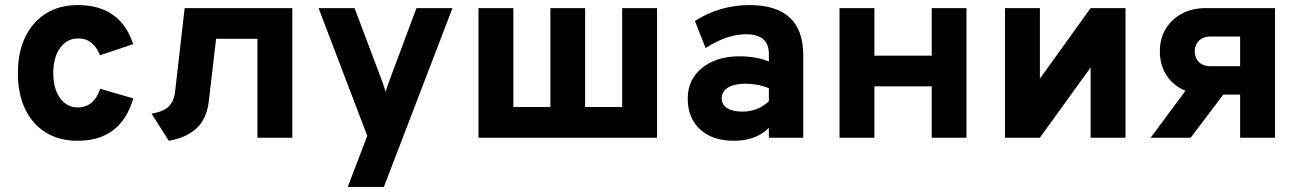

<svg xmlns="http://www.w3.org/2000/svg" viewBox="-20 -543 5124 757"><path d="M286 12Q213.5 12 160.8 -20.5Q108 -53 79.2 -113Q50.5 -173 50.5 -255Q50.5 -337 79.5 -397Q108.5 -457 161.5 -490Q214.5 -523 286.5 -523Q455 -523 505 -369L374 -325Q348.5 -391.5 288.5 -391.5Q244 -391.5 217 -354Q190 -316.5 190 -255Q190 -194 216.5 -156.8Q243 -119.5 286 -119.5Q351 -119.5 375 -193L505.5 -155Q457 12 286 12Z M645.5 12 577.5 -95Q624 -102.5 645 -122.8Q666 -143 670.5 -183L708 -511H1132.5V0H995V-390H832L803 -142Q795 -75 755.2 -37.5Q715.5 0 645.5 12Z M1351 194 1428 -7.5 1236 -511H1378L1484.5 -228.5Q1488.5 -218.5 1492.8 -205.5Q1497 -192.5 1500.5 -180.5Q1503.5 -192.5 1508 -205.2Q1512.5 -218 1516.5 -228.5L1622 -511H1764L1493.5 194Z M1866.5 0V-511H2004V-121H2150V-511H2287V-121H2433V-511H2570.5V0Z M2873.5 12Q2789 12 2740.2 -33Q2691.5 -78 2691.5 -154.5Q2691.5 -229.5 2748 -275.2Q2804.5 -321 2896 -321Q2928.5 -321 2959.2 -315.5Q2990 -310 3011.5 -300V-330.5Q3011.5 -408 2921 -408Q2846.5 -408 2762 -353.5L2720 -460Q2765.5 -490.5 2821.2 -506.8Q2877 -523 2934.5 -523Q3147 -523 3147 -325.5V0H3011.5V-39Q2961 12 2873.5 12ZM2907.5 -103Q2968 -103 3011.5 -144V-195Q2969 -213 2918.5 -213Q2875 -213 2850.2 -197.8Q2825.5 -182.5 2825.5 -155Q2825.5 -130.5 2847 -116.8Q2868.5 -103 2907.5 -103Z M3290 0V-511H3427.5V-323.5H3653.5V-511H3790.5V0H3653.5V-202.5H3427.5V0Z M3942.5 0V-511H4080V-233L4280 -511H4417.5V0H4280V-277L4080 0Z M4516.5 0 4654 -185Q4607 -204 4580 -244.8Q4553 -285.5 4553 -341Q4553 -391 4576 -429.2Q4599 -467.5 4639.8 -489.2Q4680.5 -511 4733.5 -511H5007V0H4869.5V-170H4803L4674.5 0ZM4751.5 -282H4869.5V-399H4751.5Q4724 -399 4707.2 -382.5Q4690.5 -366 4690.5 -340.5Q4690.5 -314.5 4707.2 -298.2Q4724 -282 4751.5 -282Z"/></svg>

Font: Overpass ExtraBold
Style: Regular
Weight: 800
Designer: Delve Withrington, Dave Bailey, Thomas Jockin
Foundry: Delve Fonts LLC
Version: Version 4.000; ttfautohint (v1.8.3)